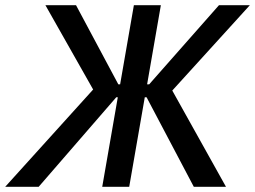

<svg xmlns="http://www.w3.org/2000/svg" viewBox="-61 -720 983 740"><path d="M-41 0H88L387 -345H393L333 0H437L497 -345H504L686 0H810L603 -371L902 -700H783L514 -395H506L559 -700H455L402 -395H395L232 -700H114L298 -375Z"/></svg>

Font: Fixel Display 20240404 Medium
Style: Italic
Weight: 500
Italic angle: -10°
Designer: AlfaBravo + MacPaw
Foundry: Kyrylo Tkachov, Marchela Mozhyna, Serhii Makarenko, Maria Weinstein, Zakhar Kryvoshyya
Version: Version 1.211;Glyphs 3.2 (3225)